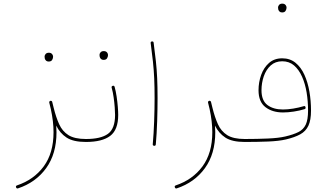

<svg xmlns="http://www.w3.org/2000/svg" viewBox="-20 -810 1844 1077"><path d="M81.1 246.6Q73.2 249 70.3 241.2Q66.9 232.9 75.2 230Q169.9 198.2 225.1 123.5Q280.3 48.8 280.3 -68.4Q280.3 -128.4 265.1 -198.2Q262.7 -207 260.7 -216.1Q258.8 -225.1 256.3 -234.4Q254.9 -239.7 259.3 -242.7Q260.7 -244.1 262.7 -244.6Q264.6 -245.1 266.6 -244.6Q267.1 -244.6 267.6 -244.1Q268.1 -244.1 268.1 -243.7Q269 -243.7 270 -242.7Q270 -242.7 270.5 -242.7Q271 -242.2 271.5 -241.2Q272 -240.7 272 -240.2Q272.9 -239.7 272.9 -238.8Q272.9 -238.8 272.9 -238.3Q277.3 -222.2 280.8 -206.5Q293.9 -152.8 311.8 -113.3Q329.6 -73.7 364 -52Q398.4 -30.3 461.9 -30.3H462.4Q470.7 -30.3 470.7 -22Q470.7 -13.7 462.4 -13.7H461.9Q391.1 -13.7 353.5 -38.3Q315.9 -63 295.4 -105.5Q296.9 -86.9 296.9 -68.4Q296.9 53.2 238.8 133.3Q180.7 213.4 81.1 246.6ZM230 -492.7Q230 -500.5 236.1 -507.3Q242.2 -514.2 254.4 -514.2Q267.6 -514.2 273.9 -504.4Q277.8 -498.5 277.8 -491.7Q277.8 -482.9 272.5 -473.9Q267.1 -464.8 252.9 -464.8Q243.7 -464.8 238.5 -469.7Q233.4 -474.6 231.4 -481Q230 -486.3 230 -492.7Z M454.1 -22Q454.1 -30.3 462.4 -30.3Q545.4 -30.3 585.4 -59.1Q625.5 -87.9 625.5 -165.5Q625.5 -181.6 623.5 -208.3Q621.6 -234.9 617.4 -264.2Q613.3 -293.5 606.4 -317.9Q604 -325.7 612.3 -328.6Q620.1 -331.1 623 -322.8Q629.9 -297.9 634.3 -267.8Q638.7 -237.8 640.9 -210.4Q643.1 -183.1 643.1 -165.5Q643.1 -81.5 597.9 -47.6Q552.7 -13.7 462.4 -13.7Q454.1 -13.7 454.1 -22ZM538.1 -502Q538.1 -509.8 544.2 -516.6Q550.3 -523.4 562.5 -523.4Q575.7 -523.4 582 -513.7Q585.9 -507.8 585.9 -501Q585.9 -492.2 580.6 -483.2Q575.2 -474.1 561 -474.1Q551.8 -474.1 546.6 -479Q541.5 -483.9 539.6 -490.2Q538.1 -495.6 538.1 -502Z M825.2 -568.4Q824.2 -576.7 832.5 -577.6Q840.8 -578.6 841.8 -570.3Q849.6 -511.7 854.5 -465.8Q859.4 -419.9 861.6 -371.8Q863.8 -323.7 863.8 -259.3Q863.8 -198.7 861.6 -129.9Q859.4 -61 854 0Q853 8.8 844.7 7.8Q835.9 6.8 836.9 -1Q842.3 -61 844.7 -129.9Q847.2 -198.7 847.2 -259.3Q847.2 -323.2 845 -370.8Q842.8 -418.5 837.9 -464.1Q833 -509.8 825.2 -568.4Z M971.7 246.6Q963.9 249 960.9 241.2Q957.5 232.9 965.8 230Q1060.5 198.2 1115.7 123.5Q1170.9 48.8 1170.9 -68.4Q1170.9 -128.4 1155.8 -198.2Q1153.3 -207 1151.4 -216.1Q1149.4 -225.1 1147 -234.4Q1145.5 -239.7 1149.9 -242.7Q1151.4 -244.1 1153.3 -244.6Q1155.3 -245.1 1157.2 -244.6Q1157.7 -244.6 1158.2 -244.1Q1158.7 -244.1 1158.7 -243.7Q1159.7 -243.7 1160.6 -242.7Q1160.6 -242.7 1161.1 -242.7Q1161.6 -242.2 1162.1 -241.2Q1162.6 -240.7 1162.6 -240.2Q1163.6 -239.7 1163.6 -238.8Q1163.6 -238.8 1163.6 -238.3Q1168 -222.2 1171.4 -206.5Q1184.6 -152.8 1202.4 -113.3Q1220.2 -73.7 1254.6 -52Q1289.1 -30.3 1352.5 -30.3H1353Q1361.3 -30.3 1361.3 -22Q1361.3 -13.7 1353 -13.7H1352.5Q1281.7 -13.7 1244.1 -38.3Q1206.5 -63 1186 -105.5Q1187.5 -86.9 1187.5 -68.4Q1187.5 53.2 1129.4 133.3Q1071.3 213.4 971.7 246.6Z M1344.7 -22Q1344.7 -30.3 1353 -30.3Q1422.9 -30.3 1482.7 -33Q1542.5 -35.6 1580.1 -44.4Q1626 -55.2 1654.1 -69.3Q1682.1 -83.5 1695.1 -111.1Q1708 -138.7 1708 -189.9Q1708 -241.7 1700 -291Q1691.9 -340.3 1674.3 -379.9Q1656.7 -419.4 1629.4 -442.9Q1602.1 -466.3 1563 -466.3Q1524.4 -466.3 1498.5 -442.9Q1472.7 -419.4 1459.7 -382.1Q1446.8 -344.7 1446.8 -303.7Q1446.8 -246.1 1480 -220.9Q1513.2 -195.8 1567.4 -195.8Q1593.3 -195.8 1624.8 -200.9Q1656.2 -206.1 1683.6 -214.4Q1691.9 -217.3 1693.8 -208.5Q1695.8 -200.2 1688.5 -197.8Q1660.2 -189 1627.7 -184.1Q1595.2 -179.2 1567.4 -179.2Q1507.8 -179.2 1469 -209Q1430.2 -238.8 1430.2 -303.7Q1430.2 -348.6 1444.8 -389.6Q1459.5 -430.7 1489 -456.8Q1518.6 -482.9 1563 -482.9Q1606.9 -482.9 1637.7 -457.8Q1668.5 -432.6 1687.5 -390.6Q1706.5 -348.6 1715.6 -296.4Q1724.6 -244.1 1724.6 -189.9Q1724.6 -136.2 1710 -105Q1695.3 -73.7 1664.3 -56.6Q1633.3 -39.6 1584 -27.8Q1544.4 -18.6 1483.6 -16.1Q1422.9 -13.7 1353 -13.7Q1344.7 -13.7 1344.7 -22ZM1539.6 -768.1Q1539.6 -775.9 1545.7 -782.7Q1551.8 -789.6 1564 -789.6Q1577.1 -789.6 1583.5 -779.8Q1587.4 -773.9 1587.4 -767.1Q1587.4 -758.3 1582 -749.3Q1576.7 -740.2 1562.5 -740.2Q1553.2 -740.2 1548.1 -745.1Q1543 -750 1541 -756.3Q1539.6 -761.7 1539.6 -768.1Z"/></svg>

Font: Mikhak-DS1-FD Thin
Style: Regular
Weight: 100
Designer: Amin Abedi
Version: Version 3.2